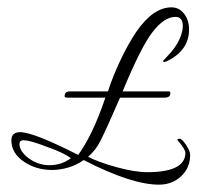

<svg xmlns="http://www.w3.org/2000/svg" viewBox="-20 -446 547 523"><path d="M413 57Q338 57 208 -10Q188 4 165.5 10.5Q143 17 122 17Q78 17 44.5 -6Q11 -29 11 -64Q11 -86 35 -86Q71 -86 193 -24Q233 -79 267 -180H164Q156 -180 156 -184Q156 -197 170 -197H274Q288 -240 308.5 -283Q329 -326 351 -359Q397 -426 447 -426Q468 -426 481.5 -408.5Q495 -391 495 -366Q495 -308 434 -279Q424 -275 424 -280L447 -305Q464 -326 471 -344Q478 -362 478 -375Q478 -400 458 -400Q427 -400 395 -358Q364 -318 314 -197H440Q444 -197 444 -192Q444 -180 428 -180H307Q287 -134 274.5 -106.5Q262 -79 254 -63Q241 -37 220 -19Q233 -12 252 -5Q271 2 296 9Q347 23 381 23Q485 23 485 -30Q485 -39 463 -65Q463 -68 469 -68Q476 -68 487 -51Q498 -34 498 -24Q498 11 473.5 34Q449 57 413 57ZM115 4Q147 4 173 -15Q156 -29 108 -46Q82 -56 67 -60Q52 -64 44 -64Q33 -64 33 -54Q33 -34 58 -15Q84 4 115 4Z"/></svg>

Font: Qwigley
Style: Regular
Weight: 400
Designer: Robert E. Leuschke
Foundry: Robert E. Leuschke
Version: Version 1.010; ttfautohint (v1.8.3)